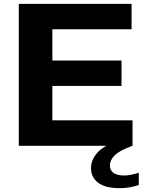

<svg xmlns="http://www.w3.org/2000/svg" viewBox="-20 -760 757 1001"><path d="M78 0V-740H666V-607.5H253V-444.5H613.5V-312H253V-132.5H671V0ZM604 221Q528.5 221 491.5 192.5Q454.5 164 454.5 116.5Q454.5 71 491.8 31.5Q529 -8 628 -34.5L671 0Q603.5 24.5 578.2 49.5Q553 74.5 553 103Q553 127 571.2 141Q589.5 155 628.5 155Q644 155 662 151.5Q680 148 703.5 140.5V204.5Q681.5 212 657.2 216.5Q633 221 604 221Z"/></svg>

Font: Encode Sans Expanded Expanded
Style: Bold
Weight: 700
Width: 7
Designer: Multiple Designers
Foundry: Impallari Type
Version: Version 3.000; ttfautohint (v1.8.3) -l 8 -r 50 -G 200 -x 14 